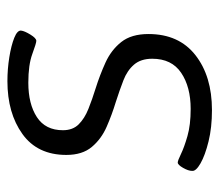

<svg xmlns="http://www.w3.org/2000/svg" viewBox="-56 -514 578 505"><g transform="rotate(-90 232.5 -261.0)"><path d="M196 8Q150 8 113.5 -1Q77 -10 56 -22Q35 -34 36 -44Q36 -54 44 -68Q52 -82 58 -82Q63 -82 80.5 -73.5Q98 -65 127.5 -56.5Q157 -48 199 -48Q257 -48 294 -73Q331 -98 331 -149Q331 -179 315.5 -197Q300 -215 274 -225Q248 -235 217 -245Q184 -255 152 -269Q120 -283 99 -308Q78 -333 78 -375Q78 -451 133 -490.5Q188 -530 272 -530Q304 -530 335 -525Q366 -520 386 -512Q406 -504 405 -494Q404 -485 394.5 -469.5Q385 -454 378 -454Q372 -454 343.5 -464.5Q315 -475 268 -475Q212 -475 177.5 -452.5Q143 -430 143 -384Q143 -358 158.5 -342.5Q174 -327 199 -317Q224 -307 253 -298Q288 -287 321 -272Q354 -257 375 -230.5Q396 -204 396 -159Q396 -79 340.5 -35.5Q285 8 196 8Z"/></g></svg>

Font: Asap Semi Expanded Semi Expanded Light
Style: Italic
Weight: 300
Width: 6
Italic angle: -6°
Designer: Pablo Cosgaya
Foundry: Omnibus-Type
Version: Version 3.001; ttfautohint (v1.8.4.7-5d5b)